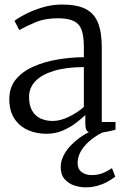

<svg xmlns="http://www.w3.org/2000/svg" viewBox="-20 -579 551 846"><path d="M184 10.5Q141 10.5 104 -5.5Q67 -21.5 44 -55.5Q21 -89.5 21 -142.5Q21 -194 49.8 -229Q78.5 -264 126.2 -285.2Q174 -306.5 232 -316.5Q290 -326.5 349.5 -327V-370.5Q349.5 -418.5 339.8 -446.2Q330 -474 305 -486.2Q280 -498.5 234.5 -498.5Q177.5 -498.5 133.8 -479.8Q90 -461 65 -446.5L44 -487Q54.5 -496.5 86.5 -513.8Q118.5 -531 162.5 -545Q206.5 -559 253.5 -559Q318.5 -559 356.8 -539.8Q395 -520.5 411.8 -478.5Q428.5 -436.5 428.5 -369V-41.5H489V-7.5Q478 -4.5 462.8 -1Q447.5 2.5 430.5 5Q413.5 7.5 398.5 7.5Q377 7.5 366.5 0.5Q356 -6.5 356 -34.5V-72Q344 -60.5 319.2 -40.8Q294.5 -21 260.2 -5.2Q226 10.5 184 10.5ZM212.5 -46Q244.5 -46 282.2 -63.8Q320 -81.5 349.5 -108V-283.5Q270.5 -283 216.8 -266.5Q163 -250 135.5 -220.8Q108 -191.5 108 -152.5Q108 -114 122 -90.5Q136 -67 159.5 -56.5Q183 -46 212.5 -46ZM357 246.5Q333.5 246.5 308.2 238.5Q283 230.5 265.2 210.8Q247.5 191 247.5 157Q247.5 133 258.5 109.8Q269.5 86.5 288.2 66Q307 45.5 331 28Q355 10.5 381 -1L409 -5L443.5 -1Q409 14.5 381.5 36.5Q354 58.5 338 84.5Q322 110.5 322 139.5Q322 165.5 339.5 179Q357 192.5 384.5 192.5Q409.5 192.5 430.5 184.5Q451.5 176.5 473.5 162L488 199.5Q471.5 212 451.5 222.8Q431.5 233.5 408 240Q384.5 246.5 357 246.5Z"/></svg>

Font: Merriweather 36pt Light
Style: Regular
Weight: 300
Designer: Eben Sorkin
Foundry: Eben Sorkin
Version: Version 2.100